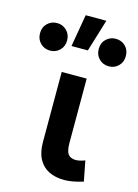

<svg xmlns="http://www.w3.org/2000/svg" viewBox="-207 -870 685 951"><g transform="rotate(15 136.0 -394.0)"><path d="M218.5 14Q174 14 140.2 -2.5Q106.5 -19 87.8 -53.2Q69 -87.5 69 -141V-500H197V-170.5Q197 -129.5 209.2 -113Q221.5 -96.5 249 -96.5Q259 -96.5 270.8 -99.2Q282.5 -102 295.5 -107L315.5 -3.5Q290 4.5 265.2 9.2Q240.5 14 218.5 14ZM82.5 -636.5 111 -802H217L166.5 -636.5ZM-15 -587Q-44 -587 -64.2 -606.8Q-84.5 -626.5 -84.5 -657.5Q-84.5 -689 -64.2 -708.5Q-44 -728 -15 -728Q14 -728 34.2 -708Q54.5 -688 54.5 -657.5Q54.5 -626.5 34.5 -606.8Q14.5 -587 -15 -587ZM286 -587Q257 -587 236.8 -606.8Q216.5 -626.5 216.5 -657.5Q216.5 -689 236.8 -708.5Q257 -728 286 -728Q315.5 -728 335.5 -708.5Q355.5 -689 355.5 -657.5Q355.5 -626.5 335.5 -606.8Q315.5 -587 286 -587Z"/></g></svg>

Font: Geologica Roman Medium
Style: Regular
Weight: 500
Designer: Sindre Bremnes, Frode Helland
Foundry: Monokrom Skriftforlag AS
Version: Version 1.010;gftools[0.9.28]